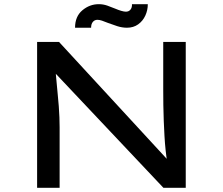

<svg xmlns="http://www.w3.org/2000/svg" viewBox="-20 -901 1069 921"><path d="M158 0V-700H263L791 -127L783 -118Q778 -147 774.5 -180Q771 -213 769 -248.5Q767 -284 765.5 -321.5Q764 -359 763.5 -396.5Q763 -434 763 -470V-700H871V0H764L243 -552L246 -566Q249 -536 251.5 -506Q254 -476 257 -447Q260 -418 262 -391Q264 -364 265 -338.5Q266 -313 266 -291V0ZM589 -768Q566 -768 542.5 -775.5Q519 -783 498 -791Q481 -798 469 -802Q457 -806 447 -806Q434 -806 425.5 -796Q417 -786 417 -768H340Q340 -822 375 -851.5Q410 -881 454 -881Q475 -881 495 -874Q515 -867 534 -859Q548 -853 561.5 -849Q575 -845 584 -845Q598 -845 606 -855Q614 -865 613 -881H689Q689 -852 677 -826Q665 -800 642.5 -784Q620 -768 589 -768Z"/></svg>

Font: Lexend Peta
Style: Regular
Weight: 400
Designer: Bonnie Shaver-Troup, Thomas Jockin
Foundry: Lexend
Version: Version 1.007